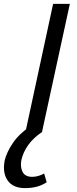

<svg xmlns="http://www.w3.org/2000/svg" viewBox="-61 -678 397 987"><path d="M70 0 212 -658H298L155 0ZM68 289Q6 289 -21.5 250Q-49 211 -37 147Q-27 105 5 57.5Q37 10 96 -30L156 0Q111 30 84.5 67Q58 104 49 144Q42 180 55 205.5Q68 231 104 231Q121 231 136 226.5Q151 222 166 214L179 259Q154 275 127 282Q100 289 68 289Z"/></svg>

Font: Ysabeau Office Medium
Style: Italic
Weight: 500
Italic angle: -12°
Designer: Christian Thalmann (Catharsis Fonts)
Version: Version 2.001;gftools[0.9.30]; featfreeze: tnum,lnum,ss02